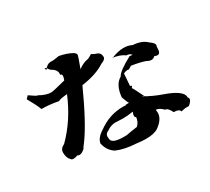

<svg xmlns="http://www.w3.org/2000/svg" viewBox="-129 -911 1193 1091"><g transform="rotate(-30 468.0 -366.0)"><path d="M548 -38Q520 -38 484 -43Q411 -47 361 -69Q321 -94 310 -145Q316 -180 362 -208Q436 -262 525 -262L546 -261Q544 -262 544 -263Q544 -264 556 -264H566Q560 -272 546 -311Q553 -390 600 -417Q615 -446 700 -491Q699 -491 699 -492L720 -490Q712 -504 688 -505Q661 -526 610 -533L612 -531Q658 -550 694 -550Q724 -550 748 -538Q807 -534 837 -504Q865 -485 865 -471Q865 -466 862 -462V-452Q862 -417 842 -417Q834 -417 823 -422Q813 -411 799 -411Q786 -411 769 -421Q733 -433 681 -441Q663 -429 658 -428Q656 -430 651 -430Q642 -430 625 -423L619 -344Q628 -343 628 -338Q628 -335 622 -329Q631 -316 664 -247Q657 -259 652 -259L650 -258Q705 -227 757 -209Q870 -170 870 -127V-124Q876 -118 876 -112Q876 -98 852 -78H827Q801 -73 801 -72Q795 -91 763 -91H760Q742 -127 727 -127H725Q699 -153 681 -153H678Q680 -142 680 -134Q680 -92 629 -56Q602 -38 548 -38ZM461 -111Q498 -118 536 -123Q557 -141 561 -173Q553 -177 553 -187Q553 -196 560 -210Q525 -204 490 -204L444 -206Q413 -206 387 -187Q364 -178 364 -158L365 -145Q365 -111 444 -111ZM136 -146Q123 -146 118 -154Q100 -172 100 -206Q100 -232 130 -246Q227 -342 286 -483Q237 -479 227 -471Q168 -482 125 -482H118Q105 -516 73 -572L89 -589Q131 -560 136 -560H137V-561Q181 -536 213 -536Q227 -536 311 -558Q318 -575 318 -585Q318 -597 307 -597L308 -606Q308 -626 287 -642Q267 -651 259 -671L247 -673L254 -660Q270 -687 298 -689L306 -688Q320 -688 353 -694Q402 -685 437 -665Q450 -655 450 -646Q450 -640 423 -567Q454 -591 486 -596Q496 -598 517 -612Q542 -598 547 -598H548Q572 -589 572 -562Q572 -546 542 -535Q485 -497 387 -483Q297 -284 231 -195Q217 -178 210 -165Q190 -148 175 -148Q168 -148 162 -152Q146 -146 136 -146Z"/></g></svg>

Font: Xiangcui Kesong Xiangcui Kesong
Style: Regular
Weight: 400
Version: Version 1.501;March 28, 2024;FontCreator 14.0.0.2814 64-bit